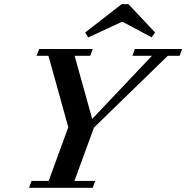

<svg xmlns="http://www.w3.org/2000/svg" viewBox="-20 -897 890 917"><path d="M720.7 -741.7 704.1 -718.8 564 -793.5 401.4 -718.3 386.7 -741.7 561.5 -877.4H593.3ZM118.7 0 130.9 -32.7H212.4L306.2 -289.6L211.4 -630.4H154.3L167.5 -663.1H422.9L411.1 -630.4H336.4L420.4 -329.1L705.6 -630.4H612.3L624 -663.1H849.6L837.9 -630.4H781.2L428.7 -287.6L335.4 -32.7H434.6L422.9 0Z"/></svg>

Font: Elstob 10pt SemiBold
Style: Italic
Weight: 600
Italic angle: -20°
Designer: Peter S. Baker
Version: Version 1.015